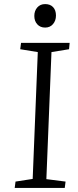

<svg xmlns="http://www.w3.org/2000/svg" viewBox="-20 -920 380 940"><path d="M165 -665 79 -679 83 -710H321L318 -679L232 -665L207 -43L301 -31L297 0H52L56 -31L140 -44ZM148 -842Q148 -867 162.5 -883.5Q177 -900 201 -900Q226 -900 240 -885Q254 -870 254 -844Q254 -819 239.5 -802Q225 -785 201 -785Q177 -785 162.5 -801Q148 -817 148 -842Z"/></svg>

Font: Literata 36pt Light
Style: Italic
Weight: 300
Italic angle: -2°
Designer: Latin by Veronika Burian and Jose Scaglione. Greek by Irene Vlachou. Cyrillic by Vera Evstafieva
Foundry: TypeTogether
Version: Version 3.002